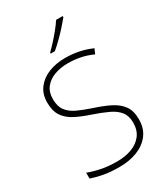

<svg xmlns="http://www.w3.org/2000/svg" viewBox="-231 -1049 1006 1158"><g transform="rotate(-30 272.0 -470.0)"><path d="M492 -182Q492 -118 459.5 -75.5Q427 -33 372 -11.5Q317 10 249 10Q182 10 136.5 1Q91 -8 55 -20V-61Q94 -46 143 -36Q192 -26 252 -26Q308 -26 353 -42.5Q398 -59 425 -93.5Q452 -128 452 -181Q452 -228 429.5 -257Q407 -286 364 -306.5Q321 -327 259 -348Q201 -367 156.5 -390Q112 -413 87.5 -449Q63 -485 63 -544Q63 -603 93.5 -643Q124 -683 175 -703.5Q226 -724 290 -724Q389 -724 474 -686L459 -652Q415 -672 372.5 -680Q330 -688 288 -688Q237 -688 195 -672.5Q153 -657 128 -625.5Q103 -594 103 -545Q103 -494 126 -464Q149 -434 189.5 -415.5Q230 -397 283 -379Q346 -359 393 -335.5Q440 -312 466 -276.5Q492 -241 492 -182ZM405 -942Q388 -921 363.5 -893.5Q339 -866 311 -838.5Q283 -811 258 -790H229V-797Q250 -817 275 -844.5Q300 -872 322.5 -900Q345 -928 359 -950H405Z"/></g></svg>

Font: Noto Sans Khmer UI ExtraLight
Style: Regular
Weight: 200
Designer: Danh Hong and the Monotype Design Team
Foundry: Monotype Imaging Inc.
Version: Version 2.002; ttfautohint (v1.8.4.7-5d5b)